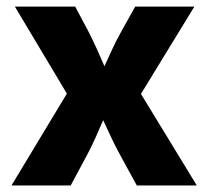

<svg xmlns="http://www.w3.org/2000/svg" viewBox="-20 -566 636 586"><path d="M15.1 0 184.1 -280.3 25.4 -545.9H209.5L250.5 -468.8Q263.7 -442.9 275.6 -416.5Q287.6 -390.1 298.8 -363.8Q310.5 -390.1 323 -416.7Q335.4 -443.4 349.6 -468.8L392.6 -545.9H573.2L410.2 -279.3L580.6 0H397.5L346.2 -93.8Q332 -119.6 319.6 -146.2Q307.1 -172.9 294.9 -199.2Q283.7 -172.9 271.7 -146.2Q259.8 -119.6 246.1 -93.8L195.8 0Z"/></svg>

Font: Inter Extra Bold
Style: Regular
Weight: 800
Designer: Rasmus Andersson
Foundry: rsms
Version: Version 4.000;git-3c8e0fc